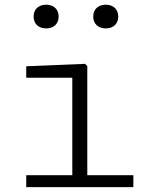

<svg xmlns="http://www.w3.org/2000/svg" viewBox="-20 -774 660 794"><path d="M88.5 0H531.5V-49.5H341V-501L331.5 -510L88.5 -500V-452.5H279V-49.5H88.5ZM171 -656.5C201 -656.5 222.5 -674.5 222.5 -705.5C222.5 -736.5 201 -754.5 171 -754.5C140.5 -754.5 119 -736.5 119 -705.5C119 -674.5 140.5 -656.5 171 -656.5ZM417.5 -656.5C447.5 -656.5 469 -674.5 469 -705.5C469 -736.5 447.5 -754.5 417.5 -754.5C387 -754.5 365.5 -736.5 365.5 -705.5C365.5 -674.5 387 -656.5 417.5 -656.5Z"/></svg>

Font: Monaspace Neon ExtraLight
Style: Regular
Weight: 200
Designer: Riley Cran & the Lettermatic Team
Foundry: Lettermatic
Version: Version 1.200 (Monaspace Neon)